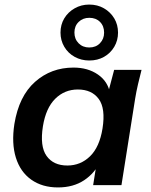

<svg xmlns="http://www.w3.org/2000/svg" viewBox="-20 -811 660 841"><path d="M234 10Q165 10 117 -24Q69 -58 49.5 -120.5Q30 -183 43 -268Q63 -390 133.5 -452.5Q204 -515 302 -515Q365 -515 409 -484.5Q453 -454 462 -402L452 -399L480 -505H600Q592 -474 584.5 -442Q577 -410 572 -379L512 0H388L405 -107H421Q396 -53 348.5 -21.5Q301 10 234 10ZM275 -86Q333 -86 374.5 -126.5Q416 -167 429 -248Q443 -336 412.5 -377.5Q382 -419 321 -419Q263 -419 222 -378.5Q181 -338 168 -258Q154 -170 184 -128Q214 -86 275 -86ZM371.1 -546Q336 -546 307 -562Q278 -578 261.5 -606.2Q245 -634.3 245 -668.1Q245 -703 261.5 -730.5Q278 -758 306.9 -774.5Q335.7 -791 370.8 -791Q407 -791 435.5 -774.5Q464 -758 480.5 -730.4Q497 -702.8 497 -667.8Q497 -634 480.5 -606Q464 -578 435.7 -562Q407.4 -546 371.1 -546ZM370.9 -603Q400 -603 418 -621.8Q436 -640.5 436 -668Q436 -697 418.1 -715Q400.3 -733 371.2 -733Q343 -733 324.5 -715Q306 -697 306 -668.5Q306 -640 324.3 -621.5Q342.6 -603 370.9 -603Z"/></svg>

Font: Mulish ExtraLight
Style: Italic
Weight: 200
Italic angle: -9°
Designer: Vernon Adams
Foundry: Vernon Adams
Version: Version 3.603